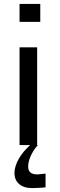

<svg xmlns="http://www.w3.org/2000/svg" viewBox="-20 -742 306 982"><path d="M213 146 173 150C140 150 124 139 124 109C124 66 156 18 174 0H170V-500H80V0H134L115 19C93 41 54 92 54 143C54 190 87 220 144 220C154 220 192 219 213 216ZM186 -630V-722H80V-630Z"/></svg>

Font: Perun
Style: Regular
Weight: 400
Foundry: Copyright (c) Stefan Peev, Context Ltd, 2016
Version: Version 1.089